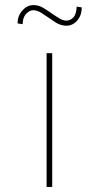

<svg xmlns="http://www.w3.org/2000/svg" viewBox="-20 -734 389 754"><path d="M163 0V-525H185V0ZM242 -633Q219 -633 200 -645Q181 -657 164 -669Q140 -686 129.5 -690Q119 -694 111 -694Q96 -694 82.5 -679.5Q69 -665 69 -639L49 -642Q49 -672 68 -693Q87 -714 111 -714Q132 -714 151 -702.5Q170 -691 188 -678Q195 -673 211 -663Q227 -653 241 -653Q256 -653 268 -665.5Q280 -678 281 -708L301 -705Q301 -683 292.5 -667Q284 -651 270.5 -642Q257 -633 242 -633Z"/></svg>

Font: Lexend Peta Thin
Style: Regular
Weight: 250
Version: Version 1.007